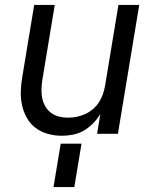

<svg xmlns="http://www.w3.org/2000/svg" viewBox="-20 -540 640 775"><path d="M230 8Q201 8 173.5 0.5Q146 -7 124 -23.5Q102 -40 88.5 -64Q75 -88 69 -115Q63 -142 64 -171.5Q65 -201 70 -230L118 -520H201L151 -218Q148 -199 147.5 -180Q147 -161 150.5 -143.5Q154 -126 163 -110.5Q172 -95 186 -84.5Q200 -74 218 -69.5Q236 -65 255 -65Q272 -65 289.5 -68.5Q307 -72 323.5 -79.5Q340 -87 354.5 -99Q369 -111 379 -126.5Q389 -142 395 -159Q401 -176 404 -193L458 -520H542L456 0H372L385 -80Q373 -60 356 -42.5Q339 -25 318.5 -13Q298 -1 275 3.5Q252 8 230 8ZM196 215 225 40H309L280 215Z"/></svg>

Font: Zed Sans Extended
Style: Italic
Weight: 400
Width: 7
Italic angle: -9°
Designer: Belleve Invis
Foundry: Belleve Invis
Version: Version 1.0.0; ttfautohint (v1.8.4)